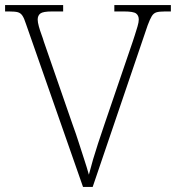

<svg xmlns="http://www.w3.org/2000/svg" viewBox="-20 -734 691 754"><path d="M82 -640Q75 -662 68 -672.5Q61 -683 50 -686Q39 -689 16 -689H0V-714H228V-689H184Q149 -689 138.5 -681Q128 -673 128 -657Q128 -647 132.5 -630.5Q137 -614 143 -598Q149 -582 152 -571L264 -248Q279 -207 290 -172Q301 -137 311 -107Q321 -77 329 -48Q337 -79 345.5 -108Q354 -137 365 -170.5Q376 -204 391 -248L501 -570Q504 -579 509.5 -596Q515 -613 520 -630Q525 -647 525 -657Q525 -673 514.5 -681Q504 -689 467 -689H429V-714H651V-689H628Q605 -689 594 -685.5Q583 -682 576 -670.5Q569 -659 560 -635L344 0H306Z"/></svg>

Font: Noto Serif Hebrew ExtraLight
Style: Regular
Weight: 250
Version: Version 2.003